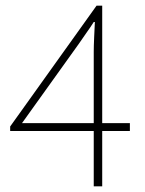

<svg xmlns="http://www.w3.org/2000/svg" viewBox="-20 -660 512 680"><path d="M312 0V-476Q312 -497 313.5 -529Q315 -561 316 -582H312Q300 -563 287 -545Q274 -527 260 -506L58 -224H440V-196H16V-212L322 -640H342V0Z"/></svg>

Font: Source Sans 3
Style: Regular
Weight: 200
Designer: Paul D. Hunt
Foundry: Adobe
Version: Version 3.046;hotconv 1.0.118;makeotfexe 2.5.65603